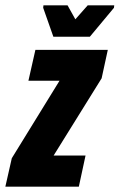

<svg xmlns="http://www.w3.org/2000/svg" viewBox="-45 -696 446 716"><path d="M-25 0 -1 -106 177 -395H61L87 -510H357L334 -404L155 -116H274L249 0ZM154 -559 116 -667 117 -676H207L236 -624L282 -676H381L380 -667L290 -559Z"/></svg>

Font: Saira ExtraCondensed Black
Style: Italic
Weight: 900
Width: 2
Italic angle: -12°
Designer: Hector Gatti with collaboration of the Omnibus-Type team
Foundry: Omnibus-Type
Version: Version 1.101